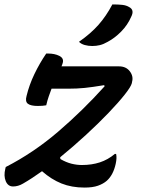

<svg xmlns="http://www.w3.org/2000/svg" viewBox="-20 -834 640 868"><path d="M189 -592H197Q227 -592 248 -581.5Q269 -571 264 -551Q262 -543 258 -534H518Q550 -534 567 -511.5Q584 -489 577 -464L576 -458Q572 -442 544 -406.5Q516 -371 470.5 -323.5Q425 -276 368.5 -224Q312 -172 252 -123L253 -115Q279 -100 303 -94Q327 -88 350 -88Q395 -88 431.5 -100Q468 -112 499 -138H505Q507 -128 506.5 -117.5Q506 -107 503 -93Q492 -43 463 -17Q447 -3 423 5.5Q399 14 362 14Q304 14 258 -4.5Q212 -23 170 -60Q124 -27 84 -4Q62 9 39 9Q16 9 6 -15Q-4 -39 4 -71L6 -79Q131 -143 242 -238Q353 -333 453 -444L451 -449Q397 -440 362.5 -436.5Q328 -433 287 -433H213Q207 -417 200.5 -398.5Q194 -380 189 -358Q174 -355 151 -355Q119 -355 106 -365Q93 -375 100 -400Q112 -450 135.5 -499Q159 -548 189 -592ZM488 -814Q515 -814 533 -812Q551 -810 564 -802Q589 -789 573 -758Q557 -721 528 -691.5Q499 -662 467 -645Q448 -634 431.5 -630Q415 -626 397 -626Q379 -626 363 -630.5Q347 -635 337 -645Q390 -682 425 -721.5Q460 -761 488 -814Z"/></svg>

Font: Recursive Mn Csl St Med
Style: Italic
Weight: 500
Italic angle: -15°
Monospace: yes
Version: Version 1.079;hotconv 1.0.112;makeotfexe 2.5.65598; ttfautoh